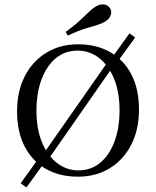

<svg xmlns="http://www.w3.org/2000/svg" viewBox="-20 -781 700 861"><path d="M194.4 -62.9 168.5 -82.3 470.2 -513.7 494.4 -493.5ZM98.4 59.7 72.6 41.1 161.3 -82.3 187.1 -62.9ZM500 -494.4 476.6 -514.5 560.5 -631.5 586.3 -612.9ZM329.8 11.3Q246.8 11.3 185.5 -23.8Q124.2 -58.9 90.3 -124.6Q56.5 -190.3 56.5 -281.5Q56.5 -371.8 91.1 -439.1Q125.8 -506.5 187.5 -544.4Q249.2 -582.3 329.8 -582.3Q412.9 -582.3 474.2 -547.2Q535.5 -512.1 569.4 -446.8Q603.2 -381.5 603.2 -289.5Q603.2 -199.2 568.5 -131.9Q533.9 -64.5 472.2 -26.6Q410.5 11.3 329.8 11.3ZM331.5 -16.9Q387.9 -16.9 429 -50.8Q470.2 -84.7 493.1 -145.6Q516.1 -206.5 516.1 -287.1Q516.1 -368.5 491.1 -428.6Q466.1 -488.7 423.8 -521.4Q381.5 -554 328.2 -554Q271.8 -554 230.6 -520.2Q189.5 -486.3 166.5 -425.4Q143.5 -364.5 143.5 -283.9Q143.5 -202.4 168.5 -142.3Q193.5 -82.3 236.3 -49.6Q279 -16.9 331.5 -16.9ZM283.9 -621.8 274.2 -637.9Q304.8 -659.7 325 -677.4Q345.2 -695.2 359.3 -708.9Q373.4 -722.6 385.1 -733.5Q396.8 -744.4 410.5 -752.4Q429.8 -763.7 447.6 -760.9Q465.3 -758.1 474.2 -742.7Q482.3 -729 476.2 -712.1Q470.2 -695.2 450.8 -683.9Q434.7 -674.2 413.3 -668.1Q391.9 -662.1 360.9 -652.4Q329.8 -642.7 283.9 -621.8Z"/></svg>

Font: Playfair 5pt SemiExpanded Light
Style: Regular
Weight: 400
Version: Version 2.203